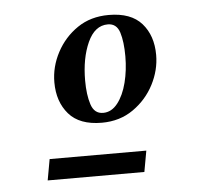

<svg xmlns="http://www.w3.org/2000/svg" viewBox="-37 -708 475 455"><g transform="rotate(-5 200.0 -481.0)"><path d="M199 -417Q146 -417 120.5 -446.5Q95 -476 95 -522Q95 -559 113 -593Q131 -627 162.5 -648.5Q194 -670 237 -670Q290 -670 315.5 -641Q341 -612 341 -566Q341 -530 323.5 -496Q306 -462 274 -439.5Q242 -417 199 -417ZM204 -440Q224 -440 238.5 -458.5Q253 -477 260.5 -506.5Q268 -536 268 -569Q268 -604 261 -626Q254 -648 233 -648Q202 -648 185 -610.5Q168 -573 168 -520Q168 -486 175.5 -463Q183 -440 204 -440ZM59 -292 68 -342H298L289 -292Z"/></g></svg>

Font: Spectral SC
Style: Italic
Weight: 400
Italic angle: -10°
Designer: Jean-Baptiste Levee
Foundry: Production Type
Version: Version 2.001